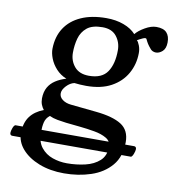

<svg xmlns="http://www.w3.org/2000/svg" viewBox="-132 -568 796 874"><g transform="rotate(10 266.5 -130.5)"><path d="M221.2 234.4Q156.7 234.4 105.7 214.4Q54.7 194.3 25.6 160.6Q-3.4 127 -2.9 85.9Q-2 40 19 11.2Q40 -17.6 81.5 -33.7Q73.7 -43.5 68.8 -55.9Q64 -68.4 64 -84.5Q64.5 -114.7 76.2 -135.5Q87.9 -156.2 108.9 -169.9Q129.9 -183.6 157.7 -191.9Q129.4 -203.1 109.9 -224.6Q90.3 -246.1 80.8 -270.8Q71.3 -295.4 71.8 -315.9Q72.8 -371.6 98.9 -411.6Q125 -451.7 173.6 -473.4Q222.2 -495.1 290 -495.1Q334.5 -495.1 370.1 -481.9Q405.8 -468.8 426.8 -445.3Q440.4 -462.4 468.8 -478.8Q497.1 -495.1 521 -495.1Q554.2 -495.1 568.8 -479Q583.5 -462.9 583 -433.6Q582.5 -405.8 568.1 -392.8Q553.7 -379.9 538.1 -379.9Q530.3 -379.9 522.9 -383.3Q515.6 -386.7 511.2 -393.1Q502 -403.8 496.3 -412.8Q490.7 -421.9 485.8 -432.6Q482.9 -439.5 468 -432.6Q453.1 -425.8 443.4 -419.9Q449.7 -415.5 456.3 -398.4Q462.9 -381.3 462.4 -362.8Q461.9 -311.5 437.7 -268.8Q413.6 -226.1 367.2 -200.7Q320.8 -175.3 252 -175.3Q239.7 -175.3 223.4 -176.3Q207 -177.2 197.3 -178.7Q177.7 -174.3 161.1 -156.7Q144.5 -139.2 144 -122.6Q143.6 -105 159.2 -93.3Q174.8 -81.5 198.7 -79.1L317.9 -66.9Q395.5 -59.1 434.8 -34.2Q474.1 -9.3 474.1 45.4Q474.1 112.8 438.5 154.5Q402.8 196.3 345.2 215.3Q287.6 234.4 221.2 234.4ZM256.3 -222.7Q316.4 -222.7 341.3 -259.8Q366.2 -296.9 366.2 -359.9Q366.2 -396.5 344.7 -423.8Q323.2 -451.2 279.8 -451.2Q232.4 -451.2 208 -431.2Q183.6 -411.1 175 -379.6Q166.5 -348.1 166.5 -313.5Q166.5 -276.4 189.2 -249.5Q211.9 -222.7 256.3 -222.7ZM226.1 187Q271 187 311 177.5Q351.1 168 376.7 144.8Q402.3 121.6 402.8 80.6Q403.3 54.7 380.6 41.3Q357.9 27.8 324.2 22Q290.5 16.1 256.8 12.7L191.4 5.9Q171.4 3.4 150.9 -0.2Q130.4 -3.9 113.3 -11.7Q96.2 1.5 91.3 21.5Q86.4 41.5 86.4 69.3Q86.4 112.8 107.2 138.7Q127.9 164.6 159.9 175.8Q191.9 187 226.1 187ZM-34.2 57.1H-34.7H515.6Q525.4 58.1 525.4 69.3Q525.4 77.1 520.3 90.8Q515.1 104.5 509.3 106.9H-40.5Q-50.3 106 -50.3 94.7Q-50.3 86.4 -45.4 73Q-40.5 59.6 -34.2 57.1Z"/></g></svg>

Font: Gelasio
Style: Italic
Weight: 400
Italic angle: -8.5°
Designer: Eben Sorkin
Foundry: Eben Sorkin
Version: Version 1.008